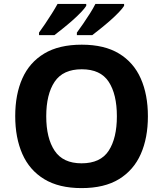

<svg xmlns="http://www.w3.org/2000/svg" viewBox="-20 -954 836 984"><path d="M738 -358Q738 -247 701.5 -164.5Q665 -82 590 -36Q515 10 398 10Q282 10 206.5 -36Q131 -82 94.5 -165Q58 -248 58 -359Q58 -470 94.5 -552Q131 -634 206.5 -679.5Q282 -725 399 -725Q515 -725 590 -679.5Q665 -634 701.5 -551.5Q738 -469 738 -358ZM217 -358Q217 -246 260 -181.5Q303 -117 398 -117Q495 -117 537 -181.5Q579 -246 579 -358Q579 -471 537 -535Q495 -599 399 -599Q303 -599 260 -535Q217 -471 217 -358ZM616 -924Q608 -911 589 -891Q570 -871 545 -849Q520 -827 495.5 -807.5Q471 -788 453 -774H374V-787Q388 -806 406 -832Q424 -858 441 -885Q458 -912 469 -934H616ZM422 -924Q414 -911 395 -891Q376 -871 351 -849Q326 -827 301.5 -807.5Q277 -788 259 -774H180V-787Q194 -806 211.5 -832Q229 -858 246 -885Q263 -912 275 -934H422Z"/></svg>

Font: Noto Sans Balinese
Style: Regular
Weight: 400
Designer: Aditya Bayu, David Williams
Foundry: David Williams
Version: Version 2.003